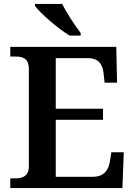

<svg xmlns="http://www.w3.org/2000/svg" viewBox="-20 -951 682 971"><path d="M332 -771H388V-784C359 -822 316 -886 295 -931H157V-921C182 -886 272 -807 332 -771ZM32 0H599L606 -181H543L536 -135C529 -91 506 -57 450 -57H262V-345H501V-401H262V-657H424C479 -657 499 -626 504 -579L509 -533H572L568 -714H32V-665H58C95 -665 126 -657 126 -600V-109C126 -62 96 -49 59 -49H32Z"/></svg>

Font: Noto Serif Lao SemiBold
Style: Regular
Weight: 600
Designer: Monotype Design Team
Foundry: Monotype Imaging Inc.
Version: Version 2.003